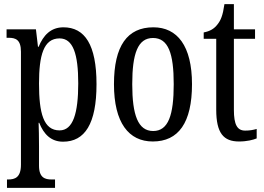

<svg xmlns="http://www.w3.org/2000/svg" viewBox="-20 -679 1288 935"><path d="M14 236H248V195H231C200 195 170 187 170 128V33C170 -13 169 -52 168 -81H171C193 -25 229 11 287 11C393 11 450 -76 450 -269C450 -461 393 -546 289 -546C227 -546 191 -507 168 -451H165L155 -536H12V-495H22C56 -495 82 -486 82 -427V123C82 186 52 195 20 195H14ZM270 -44C192 -44 170 -128 170 -272C170 -409 192 -492 270 -492C336 -492 361 -416 361 -273C361 -128 336 -44 270 -44Z M724 10C849 10 915 -81 915 -269C915 -456 843 -546 727 -546C600 -546 535 -456 535 -269C535 -81 607 10 724 10ZM726 -41C652 -41 624 -119 624 -269C624 -418 651 -494 725 -494C800 -494 826 -418 826 -269C826 -119 800 -41 726 -41Z M1144 10C1183 10 1213 2 1230 -5V-51C1212 -46 1196 -43 1174 -43C1135 -43 1119 -72 1119 -144V-490H1222V-536H1119V-659H1073C1065 -603 1055 -580 1039 -560C1023 -539 1003 -527 972 -521V-490H1033V-145C1033 -30 1069 10 1144 10Z"/></svg>

Font: Noto Serif Tamil ExtraCondensed
Style: Italic
Weight: 400
Width: 2
Italic angle: -12°
Designer: Indian Type Foundry, Tom Grace, and the Monotype Design Team
Foundry: Monotype Imaging Inc.
Version: Version 2.003